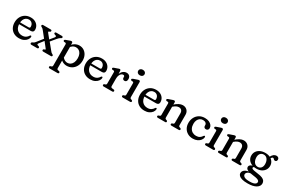

<svg xmlns="http://www.w3.org/2000/svg" viewBox="147 -2193 5826 3932"><g transform="rotate(30 3059.5 -227.0)"><path d="M482.7 -300.8Q482.7 -270.6 465.3 -255.1Q447.9 -239.6 415.1 -239.6H102.7V-282H342.9Q374.5 -282 374.5 -310.4Q374.5 -361.4 345.2 -392.6Q315.9 -423.8 269.3 -423.8Q231.5 -423.8 202.1 -403.9Q172.7 -384 156.1 -347.4Q139.5 -310.8 139.5 -260.4Q139.5 -167 186.5 -117.4Q233.4 -67.7 308.3 -67.7Q359.8 -67.7 394.9 -90.9Q429.9 -114.1 446.1 -144.5Q452.8 -152.7 457.7 -156.5Q462.5 -160.3 468.5 -159.9Q475.7 -159.7 480 -154.4Q484.3 -149 484.3 -138.7Q482.8 -99.9 457 -65.6Q431.2 -31.2 386.1 -9.7Q340.9 11.9 280.8 11.9Q207.2 11.9 153.4 -18.6Q99.6 -49.2 70.4 -103.6Q41.3 -158 41.3 -228.8Q41.3 -300.5 71 -357.3Q100.8 -414.1 155.2 -447.2Q209.7 -480.2 283.7 -480.2Q342.7 -480.2 387.5 -457Q432.3 -433.7 457.5 -393.3Q482.7 -352.8 482.7 -300.8Z M745.4 -254.1 779 -223.4 690.5 -109.5Q671.8 -86.4 671.6 -75Q671.3 -63.6 684.7 -58.3L713 -49.6Q722.4 -45.4 727.8 -39.6Q733.2 -33.8 733.2 -24.4Q733.2 -12.8 725.7 -6.4Q718.1 0 704.2 0H570.1Q556.7 0 548.9 -6.4Q541.1 -12.8 541.1 -24.4Q541.1 -34 547.1 -41.7Q553.2 -49.4 571.2 -57.1Q586.9 -62.8 597.9 -71.9Q608.8 -80.9 620.1 -95Q631.3 -109 646.9 -129ZM746 -382.1 844.8 -260.3 854.5 -253.6 985.5 -93.6Q1002.2 -73.7 1009.7 -66Q1017.1 -58.3 1031.2 -52.4Q1045.4 -45.9 1051.9 -39.7Q1058.3 -33.5 1058.3 -24.4Q1058.3 -13.1 1050.8 -6.6Q1043.2 0 1029.3 0H850.3Q836.9 0 829.1 -6.4Q821.3 -12.8 821.3 -24.4Q821.3 -33.6 826.2 -39.4Q831.1 -45.2 839.1 -48.8L859.2 -54Q868.9 -57.7 869.3 -63.4Q869.8 -69.1 862.5 -78.4L752.9 -217L743 -224.3L622.6 -375.4Q608.2 -393.3 596.7 -403.7Q585.3 -414.2 572.2 -419.1Q559.9 -424.4 554.1 -430.7Q548.3 -437.1 548.3 -446.2Q548.3 -458 556.1 -464.3Q563.9 -470.6 577.3 -470.6H753.3Q767.2 -470.6 774.8 -464.3Q782.3 -458 782.3 -446.2Q782.3 -437 777.4 -431.4Q772.5 -425.8 764.3 -421.2L747.9 -416.4Q735.3 -411.3 735.5 -403.2Q735.6 -395.2 746 -382.1ZM831.3 -210.1 799.3 -238.7 907.7 -371.3Q921.4 -387.8 918.7 -398.9Q915.9 -410.1 898.4 -416.2L880 -421.2Q869.6 -425.8 864.1 -431.4Q858.6 -437 858.6 -446.2Q858.6 -458 866.4 -464.3Q874.2 -470.6 887.6 -470.6H1017.5Q1031.4 -470.6 1039 -464.3Q1046.5 -458 1046.5 -446.2Q1046.5 -436.4 1040.2 -430.2Q1033.8 -424 1018.6 -417.3Q1004.4 -410.5 990.7 -397.5Q976.9 -384.5 958.5 -363.4Z M1272.3 -446.6V-387.5L1276.3 -375.7V139.6Q1276.3 157.3 1282.5 165.9Q1288.6 174.5 1299.3 177.6L1329.1 182.6Q1339.3 186.4 1344.9 192.7Q1350.5 199 1350.5 208.6Q1350.5 220.2 1343 226.6Q1335.4 233 1321.5 233H1136.7Q1123.3 233 1115.5 226.6Q1107.7 220.2 1107.7 208.6Q1107.7 199 1113.3 193Q1118.9 187 1129.1 182.6L1147.5 177.6Q1158.4 173.9 1164.4 165.6Q1170.5 157.3 1170.5 139.6V-354.2Q1170.5 -370.4 1165.1 -377.3Q1159.8 -384.2 1149.9 -386.2L1118.9 -387.8Q1110 -390.6 1104.6 -396.1Q1099.3 -401.6 1099.3 -410.2Q1099.3 -419.6 1105.6 -426.2Q1112 -432.8 1124.9 -437.6L1196.3 -463.6Q1210.8 -469.3 1222.6 -473Q1234.4 -476.6 1244.5 -476.6Q1257.5 -476.6 1264.9 -468.5Q1272.3 -460.4 1272.3 -446.6ZM1249.2 -318.7 1231.5 -352.1Q1268.8 -412.2 1321 -446.2Q1373.1 -480.2 1433.4 -480.2Q1494.1 -480.2 1541.1 -449.7Q1588.1 -419.2 1614.8 -366.1Q1641.4 -312.9 1641.4 -243.9Q1641.4 -166 1610 -108.5Q1578.6 -51 1525.6 -19.6Q1472.5 11.9 1407 11.9Q1347.1 11.9 1298.4 -19.5Q1249.7 -51 1222.4 -105L1249.4 -149.1Q1274.4 -99 1311.9 -73.7Q1349.3 -48.4 1391.2 -48.4Q1430.5 -48.4 1461.9 -70.3Q1493.4 -92.1 1511.7 -133.4Q1530.1 -174.7 1530.1 -233.4Q1530.1 -290.7 1512 -331Q1493.9 -371.3 1462.4 -392.4Q1431 -413.6 1390.9 -413.6Q1347.1 -413.6 1311.2 -388.7Q1275.3 -363.8 1249.2 -318.7Z M2165.2 -300.8Q2165.2 -270.6 2147.8 -255.1Q2130.4 -239.6 2097.6 -239.6H1785.2V-282H2025.4Q2057 -282 2057 -310.4Q2057 -361.4 2027.7 -392.6Q1998.4 -423.8 1951.8 -423.8Q1914 -423.8 1884.6 -403.9Q1855.2 -384 1838.6 -347.4Q1822 -310.8 1822 -260.4Q1822 -167 1869 -117.4Q1915.9 -67.7 1990.8 -67.7Q2042.3 -67.7 2077.4 -90.9Q2112.4 -114.1 2128.6 -144.5Q2135.3 -152.7 2140.2 -156.5Q2145 -160.3 2151 -159.9Q2158.2 -159.7 2162.5 -154.4Q2166.8 -149 2166.8 -138.7Q2165.3 -99.9 2139.5 -65.6Q2113.7 -31.2 2068.6 -9.7Q2023.4 11.9 1963.3 11.9Q1889.7 11.9 1835.9 -18.6Q1782.1 -49.2 1752.9 -103.6Q1723.8 -158 1723.8 -228.8Q1723.8 -300.5 1753.5 -357.3Q1783.3 -414.1 1837.7 -447.2Q1892.2 -480.2 1966.2 -480.2Q2025.2 -480.2 2070 -457Q2114.8 -433.7 2140 -393.3Q2165.2 -352.8 2165.2 -300.8Z M2394.2 -264Q2394.2 -333.3 2415.6 -381.8Q2437 -430.3 2472.2 -455.6Q2507.3 -480.8 2548.3 -480.8Q2591.9 -480.8 2617.4 -454.6Q2642.9 -428.4 2642.9 -383.2Q2642.9 -348.8 2628.3 -331.4Q2613.6 -314 2589.3 -314Q2565.3 -314 2552.3 -326.7Q2539.3 -339.5 2539.3 -361.6V-378Q2539.3 -395.3 2530.2 -402.5Q2521 -409.8 2506.2 -409.8Q2483.9 -409.8 2463.3 -393.5Q2442.7 -377.2 2429.5 -344.9Q2416.3 -312.7 2416.3 -265.2ZM2411.1 -444.2 2416.3 -332.4V-93.4Q2416.3 -76.5 2423.5 -66.9Q2430.6 -57.3 2444.9 -55.4L2485.9 -50.4Q2498.9 -48.8 2505.1 -41.9Q2511.3 -35 2511.3 -24.4Q2511.3 -12.8 2503.8 -6.4Q2496.2 0 2482.3 0H2278.7Q2265.3 0 2257.5 -6.4Q2249.7 -12.8 2249.7 -24.4Q2249.7 -34 2255.3 -39.9Q2260.9 -45.8 2271.1 -50.4L2289.5 -55.4Q2300.4 -58.9 2306.4 -67.3Q2312.5 -75.7 2312.5 -93.4V-354.2Q2312.5 -370.4 2307.1 -377.3Q2301.8 -384.2 2291.9 -386.2L2260.9 -387.8Q2252 -390.4 2246.6 -396Q2241.3 -401.6 2241.3 -410.2Q2241.3 -419.6 2247.6 -426.4Q2254 -433.2 2266.9 -437.6L2342.3 -463.6Q2355.6 -468.5 2366.6 -472.6Q2377.6 -476.6 2384.9 -476.6Q2396.3 -476.6 2403 -469.2Q2409.7 -461.8 2411.1 -444.2Z M2870.3 -446.6V-93.4Q2870.3 -75.7 2876.5 -67.4Q2882.6 -59.1 2893.3 -55.4L2911.1 -50.4Q2921.3 -46 2926.9 -40Q2932.5 -34 2932.5 -24.4Q2932.5 -12.8 2925 -6.4Q2917.4 0 2903.5 0H2730.7Q2717.3 0 2709.5 -6.4Q2701.7 -12.8 2701.7 -24.4Q2701.7 -34 2707.3 -40Q2712.9 -46 2723.1 -50.4L2741.5 -55.4Q2752.4 -59.1 2758.4 -67.4Q2764.5 -75.7 2764.5 -93.4V-354.2Q2764.5 -370.4 2759.1 -377.3Q2753.8 -384.2 2743.9 -386.2L2712.9 -387.8Q2704 -390.6 2698.6 -396.1Q2693.3 -401.6 2693.3 -410.2Q2693.3 -419.6 2699.6 -426.4Q2706 -433.2 2718.9 -437.6L2794.3 -463.6Q2809 -469.1 2820.7 -472.9Q2832.4 -476.6 2842.5 -476.6Q2855.5 -476.6 2862.9 -468.5Q2870.3 -460.4 2870.3 -446.6ZM2803.7 -568.6Q2770.5 -568.6 2749.7 -586.9Q2728.9 -605.3 2728.9 -634.4Q2728.9 -663 2749.7 -681Q2770.5 -699 2803.7 -699Q2837.8 -699 2858.8 -681Q2879.7 -663 2879.7 -634.4Q2879.7 -605.3 2858.8 -586.9Q2837.8 -568.6 2803.7 -568.6Z M3446.7 -300.8Q3446.7 -270.6 3429.3 -255.1Q3411.9 -239.6 3379.1 -239.6H3066.7V-282H3306.9Q3338.5 -282 3338.5 -310.4Q3338.5 -361.4 3309.2 -392.6Q3279.9 -423.8 3233.3 -423.8Q3195.5 -423.8 3166.1 -403.9Q3136.7 -384 3120.1 -347.4Q3103.5 -310.8 3103.5 -260.4Q3103.5 -167 3150.5 -117.4Q3197.4 -67.7 3272.3 -67.7Q3323.8 -67.7 3358.9 -90.9Q3393.9 -114.1 3410.1 -144.5Q3416.8 -152.7 3421.7 -156.5Q3426.5 -160.3 3432.5 -159.9Q3439.7 -159.7 3444 -154.4Q3448.3 -149 3448.3 -138.7Q3446.8 -99.9 3421 -65.6Q3395.2 -31.2 3350.1 -9.7Q3304.9 11.9 3244.8 11.9Q3171.2 11.9 3117.4 -18.6Q3063.6 -49.2 3034.4 -103.6Q3005.3 -158 3005.3 -228.8Q3005.3 -300.5 3035 -357.3Q3064.8 -414.1 3119.2 -447.2Q3173.7 -480.2 3247.7 -480.2Q3306.7 -480.2 3351.5 -457Q3396.3 -433.7 3421.5 -393.3Q3446.7 -352.8 3446.7 -300.8Z M3699.8 -446.6V-93.4Q3699.8 -74.5 3705.6 -65.8Q3711.3 -57.1 3722.4 -53.4L3740.6 -48Q3759.6 -40 3759.6 -24.4Q3759.6 0 3732.6 0H3560.2Q3546.8 0 3539 -6.4Q3531.2 -12.8 3531.2 -24.4Q3531.2 -34 3536.8 -40Q3542.4 -46 3552.6 -50.4L3571 -55.4Q3581.9 -59.1 3587.9 -67.4Q3594 -75.7 3594 -93.4V-354.2Q3594 -370.4 3588.6 -377.3Q3583.3 -384.2 3573.4 -386.2L3542.4 -387.8Q3533.5 -390.6 3528.1 -396.1Q3522.8 -401.6 3522.8 -410.2Q3522.8 -419.6 3529.1 -426.4Q3535.5 -433.2 3548.4 -437.6L3623.8 -463.6Q3638.5 -469.1 3650.2 -472.9Q3661.9 -476.6 3672 -476.6Q3685 -476.6 3692.4 -468.5Q3699.8 -460.4 3699.8 -446.6ZM3683 -327.4 3657.6 -355.8 3684.8 -380.8Q3740.3 -432.4 3787.4 -456.6Q3834.4 -480.8 3876.7 -480.8Q3939.8 -480.8 3979.9 -440.8Q4020 -400.7 4020 -335.2V-93.4Q4020 -75.7 4026.1 -67.3Q4032.1 -58.9 4043 -55.4L4060.8 -50.4Q4071 -45.6 4076.6 -39.8Q4082.2 -34 4082.2 -24.4Q4082.2 -12.8 4074.7 -6.4Q4067.1 0 4053.2 0H3880.8Q3853.8 0 3853.8 -24.4Q3853.8 -40 3872.8 -48L3891.6 -53.4Q3902.7 -57.1 3908.4 -65.8Q3914.2 -74.5 3914.2 -93.4V-308.8Q3914.2 -355.4 3890.5 -380Q3866.8 -404.6 3827.1 -404.6Q3800.7 -404.6 3770.2 -391.2Q3739.6 -377.8 3706 -347.8Z M4586.6 -346.4Q4586.6 -321.7 4570.8 -304.9Q4554.9 -288.1 4528.8 -288.1Q4503 -288.1 4489.2 -302.6Q4475.4 -317.2 4475.4 -341.3V-355.2Q4475.4 -385.4 4451.1 -404.6Q4426.8 -423.8 4384.4 -423.8Q4345.9 -423.8 4316 -403.5Q4286 -383.2 4268.9 -346.4Q4251.7 -309.6 4251.7 -259.7Q4251.7 -199.2 4273.6 -156.8Q4295.4 -114.4 4333.3 -92.6Q4371.1 -70.7 4419.2 -70.7Q4471.8 -70.7 4504.6 -92.8Q4537.3 -114.9 4553.7 -144.7Q4560.9 -152.7 4565.5 -156.5Q4570.1 -160.3 4575.9 -160.1Q4584.1 -159.9 4588.1 -154.2Q4592 -148.4 4591.7 -137.9Q4590.2 -99.1 4564.4 -64.9Q4538.5 -30.6 4493.6 -9.4Q4448.7 11.9 4390.4 11.9Q4319.6 11.9 4266.3 -18.3Q4212.9 -48.6 4183.2 -102.4Q4153.5 -156.2 4153.5 -226.6Q4153.5 -298.7 4184.1 -356.1Q4214.8 -413.5 4270.2 -446.9Q4325.6 -480.2 4400 -480.2Q4457.7 -480.2 4499.5 -461.4Q4541.3 -442.6 4564 -412.3Q4586.6 -381.9 4586.6 -346.4Z M4834.8 -446.6V-93.4Q4834.8 -75.7 4841 -67.4Q4847.1 -59.1 4857.8 -55.4L4875.6 -50.4Q4885.8 -46 4891.4 -40Q4897 -34 4897 -24.4Q4897 -12.8 4889.5 -6.4Q4881.9 0 4868 0H4695.2Q4681.8 0 4674 -6.4Q4666.2 -12.8 4666.2 -24.4Q4666.2 -34 4671.8 -40Q4677.4 -46 4687.6 -50.4L4706 -55.4Q4716.9 -59.1 4722.9 -67.4Q4729 -75.7 4729 -93.4V-354.2Q4729 -370.4 4723.6 -377.3Q4718.3 -384.2 4708.4 -386.2L4677.4 -387.8Q4668.5 -390.6 4663.1 -396.1Q4657.8 -401.6 4657.8 -410.2Q4657.8 -419.6 4664.1 -426.4Q4670.5 -433.2 4683.4 -437.6L4758.8 -463.6Q4773.5 -469.1 4785.2 -472.9Q4796.9 -476.6 4807 -476.6Q4820 -476.6 4827.4 -468.5Q4834.8 -460.4 4834.8 -446.6ZM4768.2 -568.6Q4735 -568.6 4714.2 -586.9Q4693.4 -605.3 4693.4 -634.4Q4693.4 -663 4714.2 -681Q4735 -699 4768.2 -699Q4802.3 -699 4823.3 -681Q4844.2 -663 4844.2 -634.4Q4844.2 -605.3 4823.3 -586.9Q4802.3 -568.6 4768.2 -568.6Z M5140.8 -446.6V-93.4Q5140.8 -74.5 5146.6 -65.8Q5152.3 -57.1 5163.4 -53.4L5181.6 -48Q5200.6 -40 5200.6 -24.4Q5200.6 0 5173.6 0H5001.2Q4987.8 0 4980 -6.4Q4972.2 -12.8 4972.2 -24.4Q4972.2 -34 4977.8 -40Q4983.4 -46 4993.6 -50.4L5012 -55.4Q5022.9 -59.1 5028.9 -67.4Q5035 -75.7 5035 -93.4V-354.2Q5035 -370.4 5029.6 -377.3Q5024.3 -384.2 5014.4 -386.2L4983.4 -387.8Q4974.5 -390.6 4969.1 -396.1Q4963.8 -401.6 4963.8 -410.2Q4963.8 -419.6 4970.1 -426.4Q4976.5 -433.2 4989.4 -437.6L5064.8 -463.6Q5079.5 -469.1 5091.2 -472.9Q5102.9 -476.6 5113 -476.6Q5126 -476.6 5133.4 -468.5Q5140.8 -460.4 5140.8 -446.6ZM5124 -327.4 5098.6 -355.8 5125.8 -380.8Q5181.3 -432.4 5228.4 -456.6Q5275.4 -480.8 5317.7 -480.8Q5380.8 -480.8 5420.9 -440.8Q5461 -400.7 5461 -335.2V-93.4Q5461 -75.7 5467.1 -67.3Q5473.1 -58.9 5484 -55.4L5501.8 -50.4Q5512 -45.6 5517.6 -39.8Q5523.2 -34 5523.2 -24.4Q5523.2 -12.8 5515.7 -6.4Q5508.1 0 5494.2 0H5321.8Q5294.8 0 5294.8 -24.4Q5294.8 -40 5313.8 -48L5332.6 -53.4Q5343.7 -57.1 5349.4 -65.8Q5355.2 -74.5 5355.2 -93.4V-308.8Q5355.2 -355.4 5331.5 -380Q5307.8 -404.6 5268.1 -404.6Q5241.7 -404.6 5211.2 -391.2Q5180.6 -377.8 5147 -347.8Z M5904.4 -33.6Q5843.4 -41.5 5810.3 -48.8Q5777.2 -56.1 5764.4 -64.7Q5751.5 -73.3 5751.5 -84.8Q5751.5 -94.9 5759.9 -103.9Q5768.2 -112.9 5784.3 -122.4L5765.7 -128.8Q5723.6 -123.1 5699.7 -110.5Q5675.8 -97.9 5666.1 -82.5Q5656.5 -67.1 5656.5 -52.8Q5656.5 -27.6 5671.1 -9Q5685.8 9.6 5727.1 23.2Q5768.5 36.7 5848.2 46.6Q5904 53.1 5935.4 62.9Q5966.8 72.6 5979.7 86.1Q5992.6 99.5 5992.6 117.5Q5992.6 139.8 5975.9 156.2Q5959.1 172.7 5925.3 181.6Q5891.4 190.6 5840 190.6Q5748.3 190.6 5712.6 168.3Q5676.9 146.1 5676.9 112.3Q5676.9 83.7 5705.4 60.1Q5733.9 36.4 5788.4 32L5771.6 13.4Q5671.7 23.6 5630.3 55.9Q5588.9 88.2 5588.9 134.2Q5588.9 166 5613.1 191.1Q5637.4 216.1 5688.2 230.6Q5739.1 245 5818.9 245Q5949.6 245 6018.8 203.3Q6088 161.6 6088 96.6Q6088 60.3 6069.9 34.2Q6051.7 8.1 6011.4 -8.7Q5971 -25.5 5904.4 -33.6ZM5921.1 -421.4 5957.8 -411.1Q5974.7 -440.2 5986.4 -455.9Q5998.1 -471.6 6014.6 -471.6Q6023.8 -471.6 6029.6 -466.5Q6035.4 -461.3 6041.1 -454.6Q6046.7 -447.9 6055.2 -442.8Q6063.6 -437.6 6077.6 -437.6Q6097.1 -437.6 6107.9 -451.3Q6118.7 -464.9 6118.7 -487.6Q6118.7 -513.2 6100.6 -528.3Q6082.4 -543.4 6055.5 -543.4Q6022.2 -543.4 5993.5 -522.3Q5964.7 -501.1 5942.7 -458.8ZM6045 -295.3Q6045 -347.2 6018.3 -388.8Q5991.6 -430.3 5943.3 -454.8Q5894.9 -479.2 5829.4 -479.2Q5762.5 -479.2 5711.5 -455.5Q5660.4 -431.7 5631.8 -389.2Q5603.2 -346.7 5603.2 -289.7Q5603.2 -236.5 5630.9 -195.3Q5658.6 -154 5708.8 -130.4Q5759 -106.8 5826.5 -106.8Q5889.9 -106.8 5939.1 -130.7Q5988.2 -154.5 6016.6 -197.1Q6045 -239.6 6045 -295.3ZM5817.2 -433.8Q5871.5 -433.8 5903.9 -390.3Q5936.3 -346.8 5937.1 -277Q5937.7 -220.8 5909.4 -186.4Q5881.1 -151.9 5830.9 -151.9Q5796 -151.9 5769.1 -171.4Q5742.1 -190.9 5727 -227Q5711.9 -263 5711.1 -312.2Q5710.7 -347.8 5723.4 -375.2Q5736.1 -402.5 5760.1 -418.1Q5784 -433.8 5817.2 -433.8Z"/></g></svg>

Font: Fraunces SuperSoft Wonky
Style: Regular
Weight: 900
Version: Version 1.000;[b76b70a41]